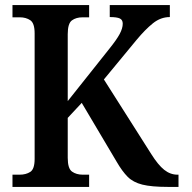

<svg xmlns="http://www.w3.org/2000/svg" viewBox="-20 -734 755 754"><path d="M29 0V-48H57Q82 -48 99 -59Q116 -70 116 -110V-603Q116 -643 99 -654.5Q82 -666 58 -666H29V-714H330V-666H304Q279 -666 262.5 -654Q246 -642 246 -600V-337L409 -542Q438 -578 450 -600.5Q462 -623 462 -641Q462 -656 450.5 -661.5Q439 -667 411 -667V-714H647V-667Q611 -667 580.5 -642.5Q550 -618 516 -577L388 -422L574 -129Q601 -86 625 -67Q649 -48 677 -48H681V0H639Q575 0 539 -9Q503 -18 481.5 -39.5Q460 -61 438 -99L301 -330L246 -271V-114Q246 -72 263 -60Q280 -48 305 -48H330V0Z"/></svg>

Font: Noto Serif SemiCondensed SemiBold
Style: Regular
Weight: 600
Width: 4
Designer: Monotype Design Team
Foundry: Monotype Imaging Inc.
Version: Version 2.013; ttfautohint (v1.8.4.7-5d5b)